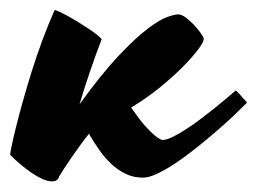

<svg xmlns="http://www.w3.org/2000/svg" viewBox="-80 -323 504 376"><path d="M119.1 -246.1Q107.9 -217.3 96.7 -184.3Q85.4 -151.4 75.7 -118.7Q118.7 -178.2 151.9 -213.4Q185.1 -248.5 209 -266.6Q232.9 -284.7 247.8 -289.8Q262.7 -294.9 269 -294.9Q274.9 -294.9 283.2 -289.1Q291.5 -283.2 299.1 -275.1Q306.6 -267.1 312.3 -259.3Q317.9 -251.5 318.8 -248Q320.3 -243.2 309.8 -228.5Q299.3 -213.9 280 -194.1Q260.7 -174.3 234.1 -152.6Q207.5 -130.9 176.8 -112.3Q192.4 -89.8 203.6 -77.1Q214.8 -64.5 222.7 -58.1Q231.4 -50.8 237.8 -48.8Q245.6 -48.8 257.8 -54.7Q270 -60.5 283.9 -69.6Q297.9 -78.6 312.7 -89.8Q327.6 -101.1 341.1 -111.8Q354.5 -122.6 365.2 -131.8Q376 -141.1 381.8 -146Q386.7 -141.6 392.6 -134.8Q398.4 -127.9 403.8 -122.1Q393.1 -111.3 377 -95.9Q360.8 -80.6 342 -64.5Q323.2 -48.3 303 -32.2Q282.7 -16.1 263.7 -3.4Q244.6 9.3 228 17.1Q211.4 24.9 200.2 24.9Q181.2 24.9 165.8 17.3Q150.4 9.8 137.7 -2.2Q125 -14.2 114.3 -29.5Q103.5 -44.9 94.2 -61Q85.9 -50.8 76.9 -38.3Q67.9 -25.9 59.8 -14.2Q51.8 -2.4 45.4 7.3Q39.1 17.1 36.1 22Q33.2 32.2 22 32.2Q13.7 32.2 3.2 27.6Q-7.3 22.9 -18.3 15.4Q-29.3 7.8 -40.3 -1.5Q-51.3 -10.7 -60.1 -20Q-60.1 -22.9 -57.1 -37.4Q-54.2 -51.8 -48.8 -73.5Q-43.5 -95.2 -35.6 -123.3Q-27.8 -151.4 -18.3 -181.9Q-8.8 -212.4 2.7 -243.4Q14.2 -274.4 26.9 -303.2Q28.3 -303.7 35.2 -300.5Q42 -297.4 52 -292Q62 -286.6 73 -279.8Q84 -272.9 94 -266.4Q104 -259.8 110.8 -254.2Q117.7 -248.5 119.1 -246.1Z"/></svg>

Font: Yesteryear
Style: Regular
Weight: 400
Designer: Astigmatic (AOETI)
Foundry: Astigmatic (AOETI)
Version: Version 1.000